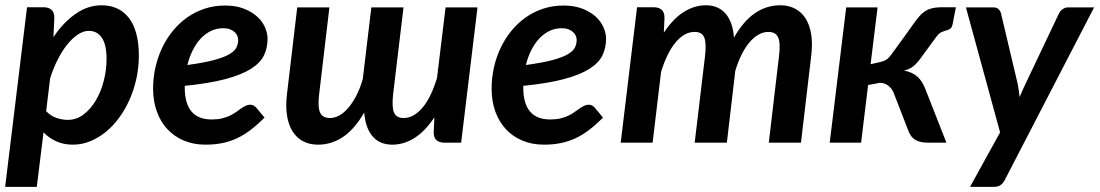

<svg xmlns="http://www.w3.org/2000/svg" viewBox="-20 -541 4169 728"><path d="M-0.5 167.5H119.5L145 -39C159 -24.7 175.2 -13.3 193.8 -5C212.2 3.3 233.2 7.5 256.5 7.5C279.2 7.5 301.1 3.2 322.2 -5.5C343.4 -14.2 363.3 -26.2 382 -41.5C400.7 -56.8 417.6 -75 432.8 -96C447.9 -117 461 -140 472 -165C483 -190 491.5 -216.5 497.5 -244.5C503.5 -272.5 506.5 -301 506.5 -330C506.5 -362.3 503.2 -390.5 496.5 -414.5C489.8 -438.5 480.3 -458.3 468 -474C455.7 -489.7 440.8 -501.4 423.5 -509.2C406.2 -517.1 386.8 -521 365.5 -521C330.5 -521 297.4 -510.1 266.2 -488.2C235.1 -466.4 207.2 -437 182.5 -400L186 -473.5C186 -487.5 182.4 -497.7 175.2 -504C168.1 -510.3 158 -513.5 145 -513.5H82.5ZM317 -424C338 -424 354.4 -415.2 366.2 -397.8C378.1 -380.2 384 -353.5 384 -317.5C384 -289.8 380.5 -262.2 373.5 -234.8C366.5 -207.2 356.5 -182.5 343.5 -160.5C330.5 -138.5 315 -120.7 297 -107C279 -93.3 259 -86.5 237 -86.5C222.7 -86.5 208.2 -89 193.8 -94C179.2 -99 166.3 -107.5 155 -119.5L170 -244C178 -269.3 187.6 -293 198.8 -315C209.9 -337 222 -356.1 235 -372.2C248 -388.4 261.5 -401.1 275.5 -410.2C289.5 -419.4 303.3 -424 317 -424Z M994.5 -394C994.5 -408.3 991.2 -423 984.5 -438C977.8 -453 967.8 -466.6 954.2 -478.8C940.8 -490.9 923.9 -500.8 903.8 -508.5C883.6 -516.2 860.2 -520 833.5 -520C805.8 -520 779.9 -516 755.8 -508C731.6 -500 709.4 -488.8 689.2 -474.5C669.1 -460.2 651 -443.2 635 -423.5C619 -403.8 605.5 -382.3 594.5 -359C583.5 -335.7 575.1 -311 569.2 -285C563.4 -259 560.5 -232.5 560.5 -205.5C560.5 -173.2 565.2 -143.9 574.8 -117.8C584.2 -91.6 597.7 -69.2 615 -50.8C632.3 -32.2 653.2 -17.9 677.5 -7.8C701.8 2.4 729 7.5 759 7.5C782 7.5 803.3 5.5 823 1.5C842.7 -2.5 861.3 -8.7 879 -17C896.7 -25.3 914 -36 931 -49C948 -62 965.3 -77.3 983 -95L951.5 -133C948.5 -136.3 945.1 -139 941.2 -141C937.4 -143 933.5 -144 929.5 -144C922.8 -144 916.7 -142.6 911 -139.8C905.3 -136.9 899.6 -133.5 893.8 -129.5C887.9 -125.5 881.6 -121 874.8 -116C867.9 -111 860.2 -106.5 851.8 -102.5C843.2 -98.5 833.3 -95.1 822 -92.2C810.7 -89.4 797.7 -88 783 -88C714.7 -88 680.5 -128.3 680.5 -209V-215.5C743.2 -221.8 794.8 -230.4 835.2 -241.2C875.8 -252.1 907.8 -265 931.5 -280C955.2 -295 971.6 -312 980.8 -331C989.9 -350 994.5 -371 994.5 -394ZM826.5 -434C836.5 -434 845.1 -432.6 852.2 -429.8C859.4 -426.9 865.2 -423.4 869.8 -419.2C874.2 -415.1 877.6 -410.3 879.8 -405C881.9 -399.7 883 -394.5 883 -389.5C883 -379.2 880.8 -369.5 876.2 -360.5C871.8 -351.5 862.6 -343 848.8 -335C834.9 -327 815.4 -319.7 790.2 -313C765.1 -306.3 731.8 -300.2 690.5 -294.5C695.5 -314.8 702.3 -333.6 711 -350.8C719.7 -367.9 729.8 -382.7 741.2 -395C752.8 -407.3 765.7 -416.9 780 -423.8C794.3 -430.6 809.8 -434 826.5 -434Z M1510 -513H1388L1355.5 -241C1348.8 -218 1340.8 -197.4 1331.5 -179.2C1322.2 -161.1 1312.1 -145.6 1301.2 -132.8C1290.4 -119.9 1279 -110.2 1267 -103.5C1255 -96.8 1242.8 -93.5 1230.5 -93.5C1211.8 -93.5 1199.4 -100.8 1193.2 -115.2C1187.1 -129.8 1186.2 -153.8 1190.5 -187.5L1229 -513H1107L1068.5 -187.5C1064.5 -156.5 1064.3 -128.8 1068 -104.5C1071.7 -80.2 1078.7 -59.8 1089 -43.2C1099.3 -26.8 1112.7 -14.2 1129 -5.5C1145.3 3.2 1164.3 7.5 1186 7.5C1220.3 7.5 1252.1 -2.4 1281.2 -22.2C1310.4 -42.1 1337 -72.8 1361 -114.5C1364 -75.2 1374.6 -45 1392.8 -24C1410.9 -3 1435.8 7.5 1467.5 7.5C1496.8 7.5 1524.9 -1 1551.8 -18C1578.6 -35 1603.7 -61 1627 -96L1624.5 -40C1624.2 -26 1627.7 -15.8 1635 -9.5C1642.3 -3.2 1652.5 0 1665.5 0H1728.5L1790.5 -513H1669.5L1637 -245.5C1630 -222.2 1622 -201.1 1613 -182.2C1604 -163.4 1594.1 -147.4 1583.2 -134.2C1572.4 -121.1 1560.8 -111 1548.5 -104C1536.2 -97 1523.5 -93.5 1510.5 -93.5C1491.5 -93.5 1479.2 -100.8 1473.5 -115.2C1467.8 -129.8 1467 -153.8 1471 -187.5Z M2278 -394C2278 -408.3 2274.7 -423 2268 -438C2261.3 -453 2251.2 -466.6 2237.8 -478.8C2224.2 -490.9 2207.4 -500.8 2187.2 -508.5C2167.1 -516.2 2143.7 -520 2117 -520C2089.3 -520 2063.4 -516 2039.2 -508C2015.1 -500 1992.9 -488.8 1972.8 -474.5C1952.6 -460.2 1934.5 -443.2 1918.5 -423.5C1902.5 -403.8 1889 -382.3 1878 -359C1867 -335.7 1858.6 -311 1852.8 -285C1846.9 -259 1844 -232.5 1844 -205.5C1844 -173.2 1848.8 -143.9 1858.2 -117.8C1867.8 -91.6 1881.2 -69.2 1898.5 -50.8C1915.8 -32.2 1936.7 -17.9 1961 -7.8C1985.3 2.4 2012.5 7.5 2042.5 7.5C2065.5 7.5 2086.8 5.5 2106.5 1.5C2126.2 -2.5 2144.8 -8.7 2162.5 -17C2180.2 -25.3 2197.5 -36 2214.5 -49C2231.5 -62 2248.8 -77.3 2266.5 -95L2235 -133C2232 -136.3 2228.6 -139 2224.8 -141C2220.9 -143 2217 -144 2213 -144C2206.3 -144 2200.2 -142.6 2194.5 -139.8C2188.8 -136.9 2183.1 -133.5 2177.2 -129.5C2171.4 -125.5 2165.1 -121 2158.2 -116C2151.4 -111 2143.8 -106.5 2135.2 -102.5C2126.8 -98.5 2116.8 -95.1 2105.5 -92.2C2094.2 -89.4 2081.2 -88 2066.5 -88C1998.2 -88 1964 -128.3 1964 -209V-215.5C2026.7 -221.8 2078.2 -230.4 2118.8 -241.2C2159.2 -252.1 2191.3 -265 2215 -280C2238.7 -295 2255.1 -312 2264.2 -331C2273.4 -350 2278 -371 2278 -394ZM2110 -434C2120 -434 2128.6 -432.6 2135.8 -429.8C2142.9 -426.9 2148.8 -423.4 2153.2 -419.2C2157.8 -415.1 2161.1 -410.3 2163.2 -405C2165.4 -399.7 2166.5 -394.5 2166.5 -389.5C2166.5 -379.2 2164.2 -369.5 2159.8 -360.5C2155.2 -351.5 2146.1 -343 2132.2 -335C2118.4 -327 2098.9 -319.7 2073.8 -313C2048.6 -306.3 2015.3 -300.2 1974 -294.5C1979 -314.8 1985.8 -333.6 1994.5 -350.8C2003.2 -367.9 2013.2 -382.7 2024.8 -395C2036.2 -407.3 2049.2 -416.9 2063.5 -423.8C2077.8 -430.6 2093.3 -434 2110 -434Z M2333.5 0H2454.5L2486.5 -268C2493.5 -291.3 2501.6 -312.4 2510.8 -331.2C2519.9 -350.1 2529.9 -366.1 2540.8 -379.2C2551.6 -392.4 2563.1 -402.5 2575.2 -409.5C2587.4 -416.5 2600.2 -420 2613.5 -420C2632.5 -420 2644.8 -412.8 2650.5 -398.2C2656.2 -383.8 2657 -359.8 2653 -326.5L2614 0H2736L2768 -272.5C2775 -295.5 2783.1 -316.2 2792.2 -334.5C2801.4 -352.8 2811.4 -368.3 2822.2 -381C2833.1 -393.7 2844.5 -403.3 2856.5 -410C2868.5 -416.7 2880.8 -420 2893.5 -420C2912.2 -420 2924.6 -412.8 2930.8 -398.2C2936.9 -383.8 2937.8 -359.8 2933.5 -326.5L2895 0H3017L3055.5 -326.5C3059.5 -357.5 3059.7 -385.1 3056 -409.2C3052.3 -433.4 3045.3 -453.8 3035 -470.2C3024.7 -486.8 3011.3 -499.3 2995 -508C2978.7 -516.7 2959.7 -521 2938 -521C2903.7 -521 2871.9 -511.1 2842.8 -491.2C2813.6 -471.4 2787 -440.5 2763 -398.5C2760 -438.2 2749.3 -468.5 2731 -489.5C2712.7 -510.5 2687.8 -521 2656.5 -521C2627.2 -521 2599 -512.4 2572 -495.2C2545 -478.1 2520 -452 2497 -417L2499.5 -473.5C2499.5 -487.5 2495.9 -497.7 2488.8 -504C2481.6 -510.3 2471.5 -513.5 2458.5 -513.5H2395.5Z M3417 -413 3359.5 -334C3355.8 -329 3352.4 -324.9 3349.2 -321.8C3346.1 -318.6 3342.7 -315.9 3339 -313.8C3335.3 -311.6 3331.2 -309.8 3326.5 -308.2C3321.8 -306.8 3316.3 -305.3 3310 -304L3281 -297.5L3307.5 -513H3188.5L3126 0H3245L3271.5 -218.5L3316 -227C3328.3 -227 3339.4 -223.1 3349.2 -215.2C3359.1 -207.4 3366 -197.3 3370 -185L3426 -40.5C3429 -33.8 3432.5 -28 3436.5 -23C3440.5 -18 3445.3 -13.8 3451 -10.5C3456.7 -7.2 3463.2 -4.6 3470.8 -2.8C3478.2 -0.9 3487.3 0 3498 0H3568.5L3489 -202.5C3481 -223.5 3470.7 -239.6 3458 -250.8C3445.3 -261.9 3428.5 -269.5 3407.5 -273.5C3422.2 -276.8 3434.3 -282.5 3444 -290.5C3453.7 -298.5 3463.5 -309.7 3473.5 -324L3530 -401C3536.7 -410.3 3543.3 -416.4 3550 -419.2C3556.7 -422.1 3562.8 -424.2 3568.5 -425.8C3574.2 -427.2 3579.1 -429.4 3583.2 -432.2C3587.4 -435.1 3590.3 -441 3592 -450L3604.5 -513.5H3553C3535 -513.5 3520.2 -511.8 3508.8 -508.2C3497.2 -504.8 3486.9 -499 3477.8 -491C3468.6 -483 3459.4 -472.6 3450.2 -459.8C3441.1 -446.9 3430 -431.3 3417 -413Z M3789.5 142 4128.5 -513H4029.5C4022.8 -513 4016.3 -510.9 4010 -506.8C4003.7 -502.6 3998.8 -497.2 3995.5 -490.5L3869 -224.5C3865 -215.8 3861.1 -207.2 3857.2 -198.8C3853.4 -190.2 3849.7 -181.7 3846 -173C3844.3 -190 3841.8 -207 3838.5 -224L3775.5 -490C3773.8 -496.3 3770.8 -501.8 3766.2 -506.2C3761.8 -510.8 3755 -513 3746 -513H3642.5L3772 -39L3658 167.5H3749.5C3758.8 167.5 3766.7 165.4 3773 161.2C3779.3 157.1 3784.8 150.7 3789.5 142Z"/></svg>

Font: Lato
Style: Bold Italic
Weight: 700
Italic angle: -7°
Designer: Lukasz Dziedzic
Foundry: tyPoland Lukasz Dziedzic
Version: Version 2.007; 2014-02-27